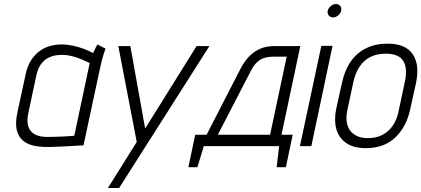

<svg xmlns="http://www.w3.org/2000/svg" viewBox="-20 -730 2105 959"><path d="M507 -487 467 -508Q459 -495 452 -480Q445 -465 445 -465Q421 -478 394.5 -487.5Q368 -497 341 -502.5Q314 -508 287 -508Q259 -508 231 -500.5Q203 -493 178.5 -475.5Q154 -458 135 -428.5Q116 -399 107 -354L67 -169Q55 -113 64.5 -78Q74 -43 98 -25Q122 -7 155.5 -1Q189 5 225 4Q239 4 260.5 3Q282 2 305.5 1Q329 0 350 -1.5Q371 -3 384.5 -3.5Q398 -4 397 -4L482 -400Q490 -437 498.5 -462Q507 -487 507 -487ZM121 -163 161 -351Q169 -388 184.5 -409Q200 -430 219 -440Q238 -450 256 -453Q274 -456 287 -456Q304 -456 320 -453.5Q336 -451 352.5 -446Q369 -441 387.5 -433.5Q406 -426 428 -415L351 -52Q351 -52 340 -51Q329 -50 310 -49Q291 -48 267 -47Q243 -46 216 -46Q177 -46 153 -59.5Q129 -73 121 -99.5Q113 -126 121 -163Z M519 209H575L1026 -500H962L705 -88L631 -500H571L663 -21Z M1386 -57 1480 -500H1351Q1306 -500 1274 -484Q1242 -468 1221 -444.5Q1200 -421 1187 -397Q1174 -373 1166 -357L1012 -57H955L921 105H966L998 0H1374L1362 105H1408L1442 -57ZM1068 -57 1234 -378Q1242 -394 1252.5 -407Q1263 -420 1276 -429Q1289 -438 1306.5 -442.5Q1324 -447 1346 -447H1412L1329 -57Z M1478 0H1535L1641 -501H1585ZM1658 -710Q1645 -710 1632.5 -700Q1620 -690 1617 -676Q1614 -663 1622 -653Q1630 -643 1644 -643Q1657 -643 1669 -653Q1681 -663 1684 -676Q1687 -690 1679.5 -700Q1672 -710 1658 -710Z M2029 -185 2058 -316Q2077 -408 2041 -460Q2005 -512 1916 -512Q1856 -512 1809.5 -489.5Q1763 -467 1732.5 -423.5Q1702 -380 1688 -316L1659 -185Q1648 -131 1659.5 -87Q1671 -43 1708 -16.5Q1745 10 1807 10Q1899 10 1955 -44Q2011 -98 2029 -185ZM2001 -316 1971 -175Q1963 -134 1942.5 -103.5Q1922 -73 1890.5 -56.5Q1859 -40 1817 -40Q1777 -40 1751 -57Q1725 -74 1715.5 -104.5Q1706 -135 1714 -175L1744 -316Q1754 -364 1775.5 -396.5Q1797 -429 1830 -445.5Q1863 -462 1907 -462Q1951 -462 1975 -445.5Q1999 -429 2005.5 -396.5Q2012 -364 2001 -316Z"/></svg>

Font: Advent Pro
Style: Italic
Weight: 400
Italic angle: -12°
Designer: VivaRado, Andreas Kalpakidis
Foundry: VivaRado, Andreas Kalpakidis
Version: Version 3.000